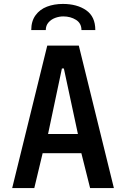

<svg xmlns="http://www.w3.org/2000/svg" viewBox="-20 -957 640 977"><path d="M220.5 -725H381L559.5 0H438.5L394 -177.5H197L154.5 0H42ZM376.5 -275 305 -608.5H295L224.5 -275ZM465 -804H394.5Q394.5 -838.5 366.8 -856Q339 -873.5 302 -873.5Q281.5 -873.5 261 -866Q240.5 -858.5 226.8 -842.8Q213 -827 213 -804H139Q139 -849.5 161 -879.5Q183 -909.5 219.2 -923.2Q255.5 -937 300 -937Q372 -937 418.5 -904.8Q465 -872.5 465 -804Z"/></svg>

Font: JuliaMono SemiBold
Style: Regular
Weight: 600
Monospace: yes
Designer: cormullion
Foundry: corm
Version: Version 0.055; ttfautohint (v1.8.4)